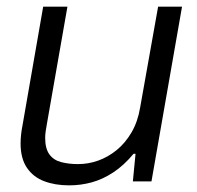

<svg xmlns="http://www.w3.org/2000/svg" viewBox="-20 -546 593 578"><path d="M188 12Q146 12 113 -0.5Q80 -13 61 -41Q42 -69 42 -114Q42 -127 43.5 -141Q45 -155 48 -170L110 -526H183L121 -172Q119 -161 117.5 -150.5Q116 -140 116 -131Q116 -99 128.5 -81.5Q141 -64 164 -58Q187 -52 215 -52Q246 -52 275.5 -62.5Q305 -73 331 -94Q357 -115 376 -147.5Q395 -180 402 -223L456 -526H528L436 0H380L388 -83H382Q353 -48 321 -27Q289 -6 256 3Q223 12 188 12Z"/></svg>

Font: Archivo SemiBold Light
Style: Italic
Weight: 300
Italic angle: -10°
Version: Version 2.001